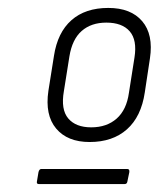

<svg xmlns="http://www.w3.org/2000/svg" viewBox="-20 -686 400 484"><path d="M206 -328Q150 -328 121.5 -362Q93 -396 102 -457L116 -545Q125 -604 160 -635Q195 -666 253 -666Q310 -666 338.5 -632.5Q367 -599 358 -539L345 -453Q336 -392 300 -360Q264 -328 206 -328ZM78 -222Q72 -222 73 -228L77 -252Q79 -260 84 -260H301Q307 -260 306 -252L301 -228Q300 -222 294 -222ZM210 -365Q249 -365 274 -387Q299 -409 305 -452L319 -541Q326 -585 307 -607Q288 -629 248 -629Q210 -629 186 -608Q162 -587 155 -544L141 -456Q133 -410 152 -387.5Q171 -365 210 -365Z"/></svg>

Font: Sofia Sans Semi Condensed Light
Style: Italic
Weight: 300
Italic angle: -9°
Version: Version 4.100